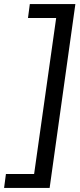

<svg xmlns="http://www.w3.org/2000/svg" viewBox="-52 -820 392 940"><path d="M-32 100 -23 32H115L223 -732H85L94 -800H317L191 100Z"/></svg>

Font: Pathway Extreme SemiCondensed
Style: Italic
Weight: 400
Width: 4
Italic angle: -8°
Version: Version 1.001;gftools[0.9.26]